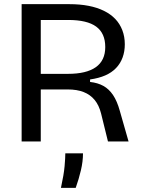

<svg xmlns="http://www.w3.org/2000/svg" viewBox="-20 -680 687 923"><path d="M84 0V-660H314Q364 -660 405.5 -652Q447 -644 479.5 -628Q512 -612 534 -589Q556 -566 568 -535Q580 -504 580 -467Q580 -433 569.5 -404Q559 -375 538 -353Q517 -331 486 -317.5Q455 -304 413 -298V-286Q450 -282 477 -267Q504 -252 523.5 -223Q543 -194 556 -147L598 0H499L466 -134Q456 -174 435 -199.5Q414 -225 382 -237.5Q350 -250 306 -250H176V0ZM176 -325H307Q395 -325 440.5 -357Q486 -389 486 -454Q486 -520 442.5 -552Q399 -584 308 -584H176ZM273 223Q287 159 290.5 119Q294 79 294 57H379Q379 96 369 138.5Q359 181 344 223Z"/></svg>

Font: Bricolage Grotesque 18pt
Style: Regular
Weight: 400
Version: Version 1.001;gftools[0.9.33.dev8+g029e19f]